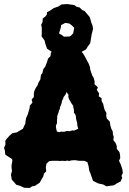

<svg xmlns="http://www.w3.org/2000/svg" viewBox="-25 -908 638 947"><path d="M122 19 94 18 75 9 55 3 44 -10 33 -22 29 -47 34 -64 32 -82V-93L36 -114L35 -123L23 -131L10 -139L1 -146L-1 -165L-5 -179L2 -195L1 -213L7 -222L22 -239L36 -251L58 -255L66 -260L88 -273L100 -299L101 -311L104 -326L112 -344L117 -361L121 -375L122 -387L135 -402L131 -417L142 -430V-448L145 -461L152 -475L160 -487L165 -501L174 -516L177 -539L184 -547L189 -568L198 -579L207 -602L212 -619L224 -631L226 -648L244 -663L247 -669L266 -677L279 -682H292L315 -687L330 -681L343 -680L356 -671L368 -662L385 -644L395 -627L402 -613L413 -593L419 -576L420 -565L425 -550L430 -536L437 -524L442 -506L441 -493L458 -477L452 -465L464 -447L462 -433L476 -424V-410L484 -395L486 -386L491 -366L500 -351L499 -336L502 -323L516 -309L520 -286L525 -271L531 -260L532 -245L536 -233L534 -217L545 -203L551 -188V-174L564 -158L567 -145L568 -128L562 -115L570 -98L578 -75L581 -55L574 -40L578 -32L570 -13L552 -4L537 6L512 9L500 11L484 2L460 -3L434 -16L426 -38L422 -50L415 -67L412 -88L406 -108L391 -115H379H364L352 -117L344 -118L328 -117L316 -114L306 -116L297 -114L281 -115L272 -114L258 -115H249H234L217 -113L204 -100L201 -82L203 -63L192 -52L189 -39L178 -20L171 -7L147 9L133 11ZM268 -256 277 -259 287 -258 296 -259 304 -262 319 -261 332 -265 341 -264 350 -268 361 -273 357 -286 356 -296 355 -304 352 -315 350 -324 349 -337 346 -344 339 -353 340 -359 339 -369 337 -376 336 -386 332 -392 325 -402 323 -407 317 -416 313 -425 312 -433 313 -440 303 -454 299 -443 294 -436 288 -428 286 -420 280 -410V-403L276 -391L271 -379L270 -370L266 -363L264 -354L260 -344L257 -333V-322L256 -311V-300L251 -289V-280L253 -269L256 -259ZM306 -624 287 -626 252 -638 226 -655 207 -668 198 -694 195 -708 180 -729 181 -743V-772L178 -785L185 -800L186 -817L198 -826L206 -836L207 -848L221 -855L240 -868L263 -876L278 -886L306 -888L342 -883L352 -875L368 -871L381 -858L392 -854L409 -834L418 -823L426 -795L431 -783L434 -766L427 -738L423 -713L420 -695L407 -677L399 -664L382 -655L366 -643L345 -630L333 -631ZM290 -727 318 -728 326 -733 336 -744 341 -771 329 -783 317 -792 297 -795 276 -784 275 -772 266 -743 279 -736Z"/></svg>

Font: Winky Rough
Style: Bold
Weight: 700
Designer: Simon Atzbach
Foundry: typofactur
Version: Version 1.206; ttfautohint (v1.8.4.7-5d5b)